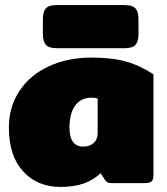

<svg xmlns="http://www.w3.org/2000/svg" viewBox="-20 -722 660 757"><path d="M149 -589V-645Q149 -675 160.5 -688.5Q172 -702 204 -702H471Q503 -702 514.5 -688.5Q526 -675 526 -645V-589Q526 -559 514.5 -545.5Q503 -532 471 -532H204Q172 -532 160.5 -545.5Q149 -559 149 -589ZM15 -219Q15 -301 57 -364Q99 -427 173.5 -461Q248 -495 341 -495Q421 -495 476.5 -479.5Q532 -464 585 -429V-33Q585 -13 577.5 -6.5Q570 0 547 0H421Q410 0 404 -3Q398 -6 393 -14L377 -39Q348 -12 310 1.5Q272 15 219 15Q127 15 71 -46.5Q15 -108 15 -219ZM365 -197V-333Q356 -337 341 -337Q300 -337 277 -306.5Q254 -276 254 -219Q254 -144 308 -144Q333 -144 349 -158Q365 -172 365 -197Z"/></svg>

Font: Mitr
Style: Bold
Weight: 700
Designer: Thanarat Vachiruckul
Foundry: Cadson Demak
Version: Version 1.002